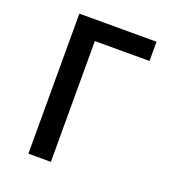

<svg xmlns="http://www.w3.org/2000/svg" viewBox="-133 -841 866 947"><g transform="rotate(20 300.0 -367.5)"><path d="M122 0V-735H527V-634H240V0Z"/></g></svg>

Font: Iosevka Book
Style: Bold
Weight: 700
Designer: Belleve Invis
Foundry: Belleve Invis
Version: Version 28.0.7; ttfautohint (v1.8.3)